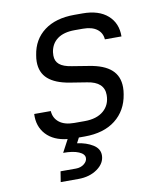

<svg xmlns="http://www.w3.org/2000/svg" viewBox="-85 -629 769 900"><g transform="rotate(-10 300.0 -179.5)"><path d="M319 -489Q267 -489 237 -467Q207 -445 201 -405Q200 -399 200 -389Q200 -362 218.5 -346.5Q237 -331 277 -325L357 -312Q427 -301 461.5 -270Q496 -239 496 -186Q496 -170 493 -153Q481 -77 425.5 -33.5Q370 10 279 10H251L238 35Q282 41 312.5 60Q343 79 343 110Q343 148 306 174.5Q269 201 215 201H131L139 151H212Q235 151 251 138.5Q267 126 267 110Q267 91 240 79.5Q213 68 166 68L198 8Q132 1 96.5 -37.5Q61 -76 64 -135H143Q145 -101 170.5 -81Q196 -61 242 -61H291Q349 -61 381.5 -89Q414 -117 414 -164Q414 -226 334 -238L253 -251Q186 -262 152 -292Q118 -322 118 -374Q118 -389 121 -405Q132 -478 186.5 -519Q241 -560 330 -560H369Q446 -560 488.5 -522.5Q531 -485 530 -422H451Q449 -453 425 -471Q401 -489 358 -489Z"/></g></svg>

Font: JetBrains Mono Semi Light
Style: Italic
Weight: 350
Italic angle: -9°
Monospace: yes
Designer: Philipp Nurullin, Konstantin Bulenkov
Foundry: JetBrains
Version: 2.002